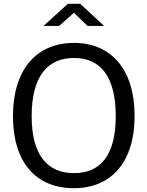

<svg xmlns="http://www.w3.org/2000/svg" viewBox="-20 -977 773 1007"><path d="M367 10C564 10 686 -127 686 -369C686 -613 563 -752 368 -752C171 -752 48 -612 48 -368C48 -126 168 10 367 10ZM368 -69C229 -69 146 -163 146 -368C146 -576 229 -673 368 -673C506 -673 587 -577 587 -368C587 -162 507 -69 368 -69ZM526 -841 401 -957H336L208 -841H290L368 -910L439 -841Z"/></svg>

Font: Cheyenne Sans
Style: Regular
Weight: 400
Designer: The Public Sans project authors (U.S. Web Design System), Libre Franklin designed by Pablo Impallari and Rodrigo Fuenzal
Foundry: The Cheyenne Sans Project Authors
Version: Version 2.007